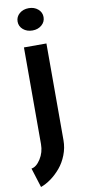

<svg xmlns="http://www.w3.org/2000/svg" viewBox="-173 -810 509 1117"><g transform="rotate(-10 81.5 -251.5)"><path d="M17.1 -549.8H149.9V22Q149.9 66.9 133.5 108.6Q117.2 150.4 91.1 181.4Q64.9 212.4 34.7 234.4Q4.4 256.3 -25.9 267.1L-62 151.9Q-32.7 147.9 -7.8 108.9Q17.1 69.8 17.1 22ZM84 -770Q116.2 -770 138.2 -751.2Q160.2 -732.4 160.2 -704.1Q160.2 -675.8 138.2 -657Q116.2 -638.2 84 -638.2Q50.8 -638.2 28.8 -657Q6.8 -675.8 6.8 -704.1Q6.8 -732.4 28.8 -751.2Q50.8 -770 84 -770Z"/></g></svg>

Font: Junction Bold
Style: Bold
Weight: 700
Designer: Caroline Hadilaksono
Foundry: Caroline Hadilaksono
Version: Version 001.001